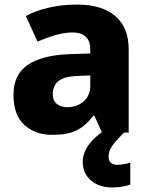

<svg xmlns="http://www.w3.org/2000/svg" viewBox="-20 -580 653 840"><path d="M318 -560Q425 -560 484 -510Q543 -460 543 -364V0H426L393 -74H389Q354 -29 315 -9.5Q276 10 208 10Q135 10 87 -33Q39 -76 39 -166Q39 -253 100.5 -295.5Q162 -338 281 -343L375 -346V-362Q375 -402 354.5 -420Q334 -438 298 -438Q262 -438 223 -426.5Q184 -415 144 -398L93 -510Q138 -534 195 -547Q252 -560 318 -560ZM324 -248Q261 -246 236 -225.5Q211 -205 211 -170Q211 -139 229 -125Q247 -111 275 -111Q317 -111 346 -136.5Q375 -162 375 -206V-250ZM455 105Q455 124 465.5 132.5Q476 141 493 141Q508 141 524 138Q540 135 550 131V228Q534 233 514.5 236.5Q495 240 470 240Q413 240 377.5 209Q342 178 342 128Q342 49 454 -21L523 0Q490 32 472.5 56Q455 80 455 105Z"/></svg>

Font: Noto Sans Gujarati ExtraBold
Style: Regular
Weight: 800
Designer: Jelle Bosma - Monotype Design Team, Universal Thirst
Foundry: Monotype Imaging Inc.
Version: Version 2.106; ttfautohint (v1.8.4.7-5d5b)